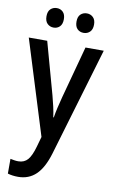

<svg xmlns="http://www.w3.org/2000/svg" viewBox="-104 -783 640 1077"><g transform="rotate(10 216.0 -245.0)"><path d="M3 -540H108L190 -244Q198 -214 205 -183.5Q212 -153 216 -123H219Q223 -149 230 -179.5Q237 -210 246 -244L326 -540H430L247 77Q222 161 181 200.5Q140 240 79 240Q63 240 48 238Q33 236 20 232V148Q30 150 41.5 152Q53 154 65 154Q99 154 119 131Q139 108 154 54L170 -3ZM80 -675Q80 -703 94.5 -716.5Q109 -730 130 -730Q151 -730 165 -716Q179 -702 179 -675Q179 -647 165 -633Q151 -619 130 -619Q109 -619 94.5 -633Q80 -647 80 -675ZM251 -675Q251 -703 265.5 -716.5Q280 -730 301 -730Q322 -730 336.5 -716Q351 -702 351 -675Q351 -647 336.5 -633Q322 -619 301 -619Q279 -619 265 -633Q251 -647 251 -675Z"/></g></svg>

Font: Noto Sans Malayalam Condensed Medium
Style: Regular
Weight: 500
Width: 3
Designer: Jelle Bosma - Monotype Design Team
Foundry: Monotype Imaging Inc.
Version: Version 2.104; ttfautohint (v1.8.4.7-5d5b)